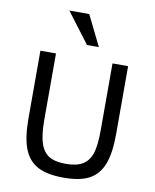

<svg xmlns="http://www.w3.org/2000/svg" viewBox="-100 -1006 886 1096"><g transform="rotate(10 343.0 -457.5)"><path d="M597.2 -282.2Q597.2 -171.4 572.3 -107.4Q547.4 -43.5 493.9 -14.2Q440.4 15.1 344.2 15.1Q248.5 15.1 193.4 -14.6Q138.2 -44.4 113.5 -108.9Q88.9 -173.3 88.9 -282.2V-675.8H179.2V-292Q179.2 -203.1 195.3 -155Q211.4 -106.9 246.3 -85.9Q281.2 -64.9 342.8 -64.9Q404.8 -64.9 439.9 -85.7Q475.1 -106.4 491 -151.9Q506.8 -197.3 506.8 -290V-675.8H597.2ZM345.2 -753.9 211.9 -930.2H327.1L414.1 -753.9Z"/></g></svg>

Font: Lorenzo Sans
Style: Regular
Weight: 400
Foundry: Intel Corporation
Version: Version 1.00; ttfautohint (v1.5)